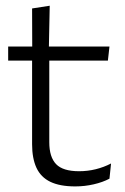

<svg xmlns="http://www.w3.org/2000/svg" viewBox="-20 -641 436 670"><path d="M242.5 9.5Q189 9.5 155.8 -6.5Q122.5 -22.5 107.2 -55.5Q92 -88.5 92 -137.5V-455.5H152V-144.5Q152 -93 175.8 -68.2Q199.5 -43.5 256 -43.5Q286 -43.5 314.2 -50.5Q342.5 -57.5 367.5 -70.5L362 -17.5Q338.5 -5 307 2.2Q275.5 9.5 242.5 9.5ZM8.5 -429.5V-478.5H362L356.5 -429.5ZM92.5 -471.5 92 -611.5 153.5 -621 150.5 -471.5Z"/></svg>

Font: Anek Gujarati Medium Light
Style: Regular
Weight: 300
Version: Version 1.003